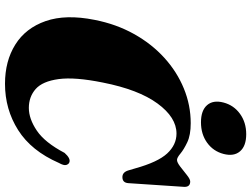

<svg xmlns="http://www.w3.org/2000/svg" viewBox="-136 -834 981 749"><g transform="rotate(90 354.5 -459.5)"><path d="M613.5 -239.5Q620.5 -237 623.5 -227.5Q626.5 -218 615.5 -198.5Q568.5 -91 487.5 -39.8Q406.5 11.5 307 11.5Q218 11.5 153.8 -28.8Q89.5 -69 62.2 -147.2Q35 -225.5 57.5 -338Q74 -422.5 112.5 -491.5Q151 -560.5 205.5 -610Q260 -659.5 325.2 -686.2Q390.5 -713 460.5 -713Q507 -713 535.2 -699.5Q563.5 -686 579.2 -672.8Q595 -659.5 604 -659.5Q613.5 -659.5 630 -672.2Q646.5 -685 662.8 -698Q679 -711 688 -711Q709.5 -711 709 -688L694.5 -470Q693 -446.5 671 -446.5Q652 -446.5 645 -469L637 -496Q612.5 -584.5 578.8 -621Q545 -657.5 501 -657.5Q438 -657.5 383.8 -583.5Q329.5 -509.5 302 -370Q280 -261 288.5 -198Q297 -135 327.2 -108.2Q357.5 -81.5 401 -81.5Q443.5 -81.5 489.8 -112.8Q536 -144 576.5 -221Q598.5 -245.5 613.5 -239.5ZM457 -753Q411 -753 390.2 -776.8Q369.5 -800.5 380 -841Q390.5 -881 424 -905.2Q457.5 -929.5 503.5 -929.5Q549.5 -929.5 570.2 -905.5Q591 -881.5 580.5 -841Q570 -801 536.8 -777Q503.5 -753 457 -753Z"/></g></svg>

Font: Fraunces 72pt Black
Style: Italic
Weight: 900
Italic angle: -16°
Version: Version 1.000;[b76b70a41]